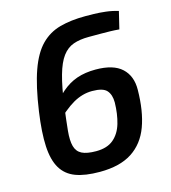

<svg xmlns="http://www.w3.org/2000/svg" viewBox="-107 -789 793 889"><g transform="rotate(-15 289.5 -345.0)"><path d="M263 12Q192 12 147 -5Q102 -22 78.5 -61.5Q55 -101 51.5 -167Q48 -233 62 -331Q79 -449 105 -522Q131 -595 169.5 -634Q208 -673 261 -687.5Q314 -702 383 -702Q399 -702 424.5 -701.5Q450 -701 480.5 -697.5Q511 -694 540 -685L520 -602Q497 -604 476 -604.5Q455 -605 431.5 -605Q408 -605 374 -605Q331 -605 300 -594Q269 -583 247 -553.5Q225 -524 209.5 -469Q194 -414 182 -326Q173 -256 168.5 -210Q164 -164 171.5 -136.5Q179 -109 202.5 -97Q226 -85 271 -85Q324 -85 354.5 -111Q385 -137 398 -181.5Q411 -226 412 -281Q412 -318 394 -338.5Q376 -359 324 -359Q277 -359 232.5 -333.5Q188 -308 131 -250L130 -312Q166 -363 201 -393.5Q236 -424 275.5 -437.5Q315 -451 365 -451Q450 -451 490.5 -413.5Q531 -376 530 -310Q529 -208 502.5 -136Q476 -64 417.5 -26Q359 12 263 12Z"/></g></svg>

Font: Exo 2 SemiBold
Style: Italic
Weight: 600
Italic angle: -8°
Designer: Natanael Gama
Foundry: Natanael Gama
Version: Version 2.010